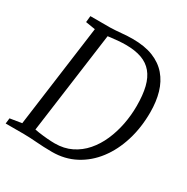

<svg xmlns="http://www.w3.org/2000/svg" viewBox="-172 -899 1027 1054"><g transform="rotate(30 341.5 -371.5)"><path d="M107 -743H232Q267.5 -744 302.5 -747.5Q337.5 -751 372 -751Q448 -751 501.8 -729.5Q555.5 -708 589.8 -668Q624 -628 640 -572.8Q656 -517.5 656 -450Q656 -353 630.2 -269.5Q604.5 -186 557 -123.8Q509.5 -61.5 443.5 -26.8Q377.5 8 297 8Q268.5 8 244.2 6.8Q220 5.5 198 4Q176 2.5 155.5 1.2Q135 0 114 0H-1L3 -35L77 -47L164 -693L103 -703ZM152 -16.5 137 -58Q155.5 -52.5 183 -48.5Q210.5 -44.5 238.5 -42.2Q266.5 -40 286.5 -40Q345 -40 391.2 -62.8Q437.5 -85.5 472 -125.2Q506.5 -165 529 -216.5Q551.5 -268 562.8 -326Q574 -384 574 -443Q574 -512 561.8 -561.5Q549.5 -611 523.2 -642.5Q497 -674 455.5 -689Q414 -704 355 -704Q334 -704 309 -702Q284 -700 262 -697.2Q240 -694.5 227 -692.5L249 -731.5Z"/></g></svg>

Font: Merriweather Light
Style: Italic
Weight: 300
Italic angle: -7.8°
Designer: Eben Sorkin
Foundry: Eben Sorkin
Version: Version 2.101